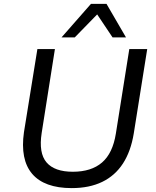

<svg xmlns="http://www.w3.org/2000/svg" viewBox="-20 -957 802 986"><path d="M348 9Q278 9 227 -9.5Q176 -28 145 -64.5Q114 -101 103.5 -154.5Q93 -208 103 -278L172 -705H262L194 -274Q178 -171 219 -123Q260 -75 354 -75Q449 -75 504 -122.5Q559 -170 575 -271L644 -705H736L667 -272Q652 -180 611.5 -117.5Q571 -55 505 -23Q439 9 348 9ZM296 -765 447 -937H527L627 -765H558L479 -883L364 -765Z"/></svg>

Font: Nunito Sans 7pt
Style: Italic
Weight: 400
Italic angle: -9°
Designer: Vernon Adams
Foundry: Vernon Adams
Version: Version 3.101;gftools[0.9.27]